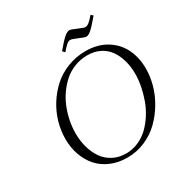

<svg xmlns="http://www.w3.org/2000/svg" viewBox="-202 -1052 1168 1218"><g transform="rotate(-30 382.5 -443.0)"><path d="M99.1 -291Q99.1 -351.1 116.2 -411.1Q133.3 -471.2 167 -524.9Q200.7 -578.6 246.8 -620.4Q293 -662.1 355.5 -686.5Q418 -710.9 487.8 -710.9Q573.7 -710.9 637.5 -672.6Q701.2 -634.3 733.2 -569.6Q765.1 -504.9 765.1 -422.9Q765.1 -365.7 748.5 -305.7Q731.9 -245.6 698.5 -189.7Q665 -133.8 619.9 -89.6Q574.7 -45.4 512.7 -18.8Q450.7 7.8 381.8 7.8Q315.9 7.8 262 -15.4Q208 -38.6 172.6 -79.1Q137.2 -119.6 118.2 -173.8Q99.1 -228 99.1 -291ZM172.9 -289.1Q172.9 -234.4 186.5 -186Q200.2 -137.7 226.3 -100.1Q252.4 -62.5 294.2 -40.8Q335.9 -19 388.2 -19Q435.5 -19 478.3 -37.6Q521 -56.2 553.5 -87.4Q585.9 -118.7 612.3 -159.7Q638.7 -200.7 655.3 -246.6Q671.9 -292.5 680.9 -338.9Q689.9 -385.3 689.9 -428.2Q689.9 -481 677.2 -526.4Q664.6 -571.8 639.9 -606.9Q615.2 -642.1 575.2 -662.1Q535.2 -682.1 483.9 -682.1Q435.5 -682.1 391.8 -665.5Q348.1 -648.9 314.7 -620.1Q281.2 -591.3 253.9 -553Q226.6 -514.6 209 -470.9Q191.4 -427.2 182.1 -380.9Q172.9 -334.5 172.9 -289.1ZM358.9 -784.2Q407.7 -842.3 429 -859.6Q450.2 -877 465.8 -877Q475.6 -877 514.6 -859.9Q553.7 -842.8 564 -842.8Q577.6 -842.8 592.3 -854.2Q606.9 -865.7 630.9 -894L646 -880.9Q596.7 -822.3 575.7 -804.7Q554.7 -787.1 539.1 -787.1Q529.3 -787.1 490.2 -804Q451.2 -820.8 439.9 -820.8Q426.8 -820.8 413.1 -809.3Q399.4 -797.9 374 -768.1Z"/></g></svg>

Font: Dehuti
Style: Italic
Weight: 400
Version: Version 1.2